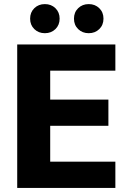

<svg xmlns="http://www.w3.org/2000/svg" viewBox="-20 -917 617 937"><path d="M64 -700H543V-572H225V-431H509V-303H225V-128H543V0H64ZM127 -826Q127 -857 147.5 -877Q168 -897 199 -897Q230 -897 250.5 -877Q271 -857 271 -826Q271 -795 250.5 -775Q230 -755 199 -755Q168 -755 147.5 -775Q127 -795 127 -826ZM341 -826Q341 -857 361.5 -877Q382 -897 413 -897Q444 -897 464.5 -877Q485 -857 485 -826Q485 -795 464.5 -775Q444 -755 413 -755Q382 -755 361.5 -775Q341 -795 341 -826Z"/></svg>

Font: Sarabun ExtraBold
Style: Regular
Weight: 800
Version: Version 1.000; ttfautohint (v1.6)